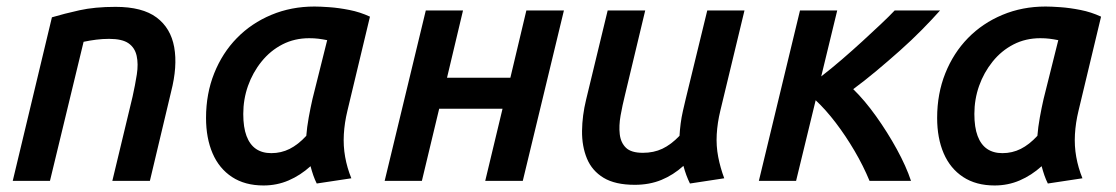

<svg xmlns="http://www.w3.org/2000/svg" viewBox="-20 -554 3418 588"><path d="M19 0 139 -501Q176 -512 223 -522.5Q270 -533 334 -533Q416 -533 459.5 -500.5Q503 -468 513.5 -409.5Q524 -351 504 -273L439 0H324L386 -258Q394 -294 399 -326Q404 -358 398.5 -383Q393 -408 373.5 -421.5Q354 -435 314 -435Q294 -435 274.5 -432.5Q255 -430 236 -426L133 0Z M787 14Q730 14 690.5 -12Q651 -38 631 -84.5Q611 -131 611 -193Q611 -267 636 -329.5Q661 -392 705.5 -437.5Q750 -483 811 -508.5Q872 -534 943 -534Q960 -534 988.5 -532Q1017 -530 1050 -523.5Q1083 -517 1113 -503L1044 -215Q1035 -178 1033 -142.5Q1031 -107 1037 -73.5Q1043 -40 1056 -8L950 8Q944 -4 939.5 -17Q935 -30 931 -45Q900 -17 864 -1.5Q828 14 787 14ZM811 -85Q841 -85 867 -98Q893 -111 918 -138Q920 -164 925.5 -194.5Q931 -225 937 -251L982 -431Q967 -434 954.5 -435.5Q942 -437 927 -437Q882 -437 845 -418Q808 -399 781 -365.5Q754 -332 739.5 -291Q725 -250 725 -205Q725 -164 735 -137.5Q745 -111 764 -98Q783 -85 811 -85Z M1158 0 1284 -522H1398L1349 -316H1543L1592 -522H1707L1581 0H1466L1519 -221H1325L1272 0Z M1924 12Q1864 12 1828.5 -9.5Q1793 -31 1777.5 -68.5Q1762 -106 1762.5 -153Q1763 -200 1775 -249L1841 -522H1956L1894 -263Q1886 -231 1880.5 -200Q1875 -169 1878 -143Q1881 -117 1897 -101.5Q1913 -86 1949 -86Q1982 -86 2008.5 -98.5Q2035 -111 2061 -138Q2062 -156 2064.5 -175.5Q2067 -195 2071.5 -214.5Q2076 -234 2080 -251L2146 -522H2260L2186 -215Q2177 -178 2175 -142.5Q2173 -107 2179.5 -73.5Q2186 -40 2198 -8L2093 8Q2087 -4 2082 -17.5Q2077 -31 2073 -46Q2042 -18 2005.5 -3Q1969 12 1924 12Z M2304 0 2430 -522H2544L2495 -320Q2526 -344 2558.5 -372Q2591 -400 2621 -427.5Q2651 -455 2677 -479.5Q2703 -504 2720 -522H2859Q2835 -495 2803.5 -463Q2772 -431 2736 -399Q2700 -367 2663.5 -336.5Q2627 -306 2593 -281Q2628 -247 2663 -198Q2698 -149 2726.5 -97Q2755 -45 2770 0H2643Q2624 -46 2597 -92Q2570 -138 2539.5 -178Q2509 -218 2478 -247L2418 0Z M3026 14Q2969 14 2929.5 -12Q2890 -38 2870 -84.5Q2850 -131 2850 -193Q2850 -267 2875 -329.5Q2900 -392 2944.5 -437.5Q2989 -483 3050 -508.5Q3111 -534 3182 -534Q3199 -534 3227.5 -532Q3256 -530 3289 -523.5Q3322 -517 3352 -503L3283 -215Q3274 -178 3272 -142.5Q3270 -107 3276 -73.5Q3282 -40 3295 -8L3189 8Q3183 -4 3178.5 -17Q3174 -30 3170 -45Q3139 -17 3103 -1.5Q3067 14 3026 14ZM3050 -85Q3080 -85 3106 -98Q3132 -111 3157 -138Q3159 -164 3164.5 -194.5Q3170 -225 3176 -251L3221 -431Q3206 -434 3193.5 -435.5Q3181 -437 3166 -437Q3121 -437 3084 -418Q3047 -399 3020 -365.5Q2993 -332 2978.5 -291Q2964 -250 2964 -205Q2964 -164 2974 -137.5Q2984 -111 3003 -98Q3022 -85 3050 -85Z"/></svg>

Font: Ubuntu Sans SemiBold
Style: Italic
Weight: 600
Italic angle: -13.5°
Designer: Dalton Maag Ltd
Foundry: Dalton Maag Ltd
Version: Version 1.006